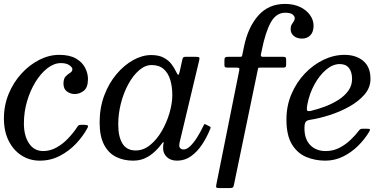

<svg xmlns="http://www.w3.org/2000/svg" viewBox="-22 -810 1984 980"><path d="M427 -407Q427 -363.5 405.8 -346.8Q384.5 -330 359 -330Q338.5 -330 320.2 -342.8Q302 -355.5 302 -383Q302 -408.5 313.2 -420Q324.5 -431.5 336 -438.5Q347.5 -445.5 347.5 -457Q347.5 -466 332.2 -477Q317 -488 289 -488Q254 -488 220.2 -462Q186.5 -436 159.2 -391.8Q132 -347.5 116 -292.8Q100 -238 100 -180Q100 -117 126.2 -78Q152.5 -39 198 -39Q235 -39 267.8 -57.8Q300.5 -76.5 327 -104.8Q353.5 -133 372 -161.5Q376 -168 379.8 -170.5Q383.5 -173 394.5 -173H405Q420 -173 425 -170Q430 -167 424.5 -157Q402.5 -115.5 366.5 -77.2Q330.5 -39 283.5 -14.5Q236.5 10 181.5 10Q129 10 87.5 -16.8Q46 -43.5 22 -91.8Q-2 -140 -2 -205Q-2 -272.5 22.5 -331.5Q47 -390.5 88 -435Q129 -479.5 179 -504.8Q229 -530 280 -530Q333.5 -530 365.8 -511.2Q398 -492.5 412.5 -464Q427 -435.5 427 -407Z M1051 -152Q1034 -109.5 1009.5 -72.5Q985 -35.5 953.2 -12.8Q921.5 10 882 10Q848.5 10 829.5 -8.5Q810.5 -27 810.5 -53Q810.5 -64 811.2 -69.8Q812 -75.5 813 -79.5Q814 -85 812 -85Q810 -85 806 -79.5Q775 -36.5 738.5 -13.2Q702 10 658 10Q608.5 10 569.8 -9.5Q531 -29 508.8 -72Q486.5 -115 486.5 -185Q486.5 -260 510.2 -323Q534 -386 573 -432Q612 -478 658.2 -503.5Q704.5 -529 749.5 -529Q788.5 -529 813.2 -515.8Q838 -502.5 852.8 -483.2Q867.5 -464 876 -445.5Q884 -428.5 887.8 -428.2Q891.5 -428 895 -444L909 -507Q910.5 -514 913.5 -517Q916.5 -520 925 -520H977.5Q992.5 -520 995 -516.5Q997.5 -513 994.5 -501L895 -84Q894 -80 893.5 -75Q893 -70 893 -66Q893 -58 899.2 -52.5Q905.5 -47 915 -47Q931 -47 949 -64.2Q967 -81.5 984.2 -109Q1001.5 -136.5 1016 -167Q1019 -173.5 1020.5 -175.8Q1022 -178 1028.5 -174.5L1045.5 -166Q1052 -162.5 1052.8 -160.5Q1053.5 -158.5 1051 -152ZM857.5 -325Q857.5 -367 847.2 -401.8Q837 -436.5 813.8 -457.2Q790.5 -478 752 -478Q718.5 -478 687.8 -451.2Q657 -424.5 633 -380.5Q609 -336.5 595.2 -282.8Q581.5 -229 581.5 -175Q581.5 -112 603.2 -77Q625 -42 670.5 -42Q710 -42 744 -69.5Q778 -97 803.5 -140.8Q829 -184.5 843.2 -233.5Q857.5 -282.5 857.5 -325Z M1082 133 1199 -450Q1201.5 -461 1197.5 -463Q1193.5 -465 1180.5 -465H1140.5Q1131 -465 1127.2 -467.2Q1123.5 -469.5 1123.5 -479V-502Q1123.5 -514 1127.5 -517Q1131.5 -520 1142.5 -520H1201.5Q1210.5 -520 1212 -521.8Q1213.5 -523.5 1215 -531L1223.5 -572Q1243.5 -670.5 1296 -730.2Q1348.5 -790 1432.5 -790Q1477 -790 1509.8 -774.2Q1542.5 -758.5 1560.5 -733Q1578.5 -707.5 1578.5 -679Q1578.5 -647 1562.2 -630Q1546 -613 1519.5 -613Q1493.5 -613 1477.5 -626.5Q1461.5 -640 1461.5 -661Q1461.5 -676 1466.8 -684.8Q1472 -693.5 1477.2 -700.8Q1482.5 -708 1482.5 -718Q1482.5 -727 1471.5 -736Q1460.5 -745 1434 -745Q1387.5 -745 1360 -695.5Q1332.5 -646 1313.5 -550L1309.5 -531Q1307.5 -520 1320 -520H1423.5Q1432 -520 1435.2 -517.2Q1438.5 -514.5 1438.5 -505V-481Q1438.5 -471.5 1435.8 -468.2Q1433 -465 1423.5 -465H1308Q1299.5 -465 1297.5 -463.8Q1295.5 -462.5 1294 -455L1171.5 136Q1169.5 145 1165.2 147.5Q1161 150 1149.5 150H1096.5Q1084 150 1082 146.2Q1080 142.5 1082 133Z M1440 -200Q1440 -269.5 1465.5 -329.5Q1491 -389.5 1533.8 -434.5Q1576.5 -479.5 1629.2 -504.8Q1682 -530 1736.5 -530Q1795 -530 1832 -499.2Q1869 -468.5 1869 -407Q1869 -363 1838.8 -327.8Q1808.5 -292.5 1761 -266Q1713.5 -239.5 1660.2 -222.5Q1607 -205.5 1561 -198.5Q1544 -196 1538 -187.5Q1532 -179 1532 -155Q1532 -99.5 1561.8 -69.2Q1591.5 -39 1640.5 -39Q1678 -39 1709.8 -55.2Q1741.5 -71.5 1767 -95.8Q1792.5 -120 1810.5 -144Q1815 -150 1819 -151.5Q1823 -153 1834 -153H1848.5Q1863 -153 1865.8 -150.2Q1868.5 -147.5 1861.5 -136Q1840 -100 1806.5 -66.5Q1773 -33 1730.2 -11.5Q1687.5 10 1638 10Q1585.5 10 1540.2 -9.2Q1495 -28.5 1467.5 -74.2Q1440 -120 1440 -200ZM1564.5 -244Q1600.5 -252.5 1637.5 -266.5Q1674.5 -280.5 1705.8 -300.5Q1737 -320.5 1756 -347Q1775 -373.5 1775 -407Q1775 -442.5 1759.2 -462.8Q1743.5 -483 1712 -483Q1676.5 -483 1642.5 -454.2Q1608.5 -425.5 1583 -379Q1557.5 -332.5 1547 -278Q1543.5 -258 1544.5 -249Q1545.5 -240 1564.5 -244Z"/></svg>

Font: Besley
Style: Italic
Weight: 400
Italic angle: -13°
Designer: Owen Earl
Foundry: indestructible type*
Version: Version 4.000; ttfautohint (v1.8.4.7-5d5b)